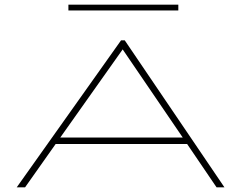

<svg xmlns="http://www.w3.org/2000/svg" viewBox="-20 -808 1040 828"><path d="M914 0 787 -187H220L88 0H52L502 -634H518L948 0ZM509 -595 240 -215H768ZM275 -763V-788H749V-763Z"/></svg>

Font: Inconsolata UltraExpanded ExtraLight
Style: Regular
Weight: 200
Width: 9
Monospace: yes
Designer: Raph Levien, Cyreal, Brenton Simpson
Foundry: Raph Levien, Cyreal, Google
Version: Version 3.001; ttfautohint (v1.8.2.53-6de2)